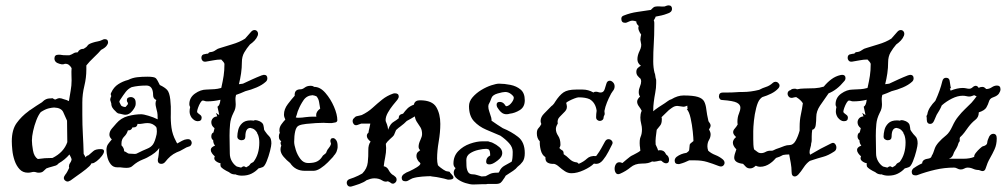

<svg xmlns="http://www.w3.org/2000/svg" viewBox="-20 -639 3751 716"><path d="M243 34Q240 35 237.5 36.5Q235 38 232 38Q227 38 222.5 34Q218 30 218 24Q218 20 223 13Q228 7 231.5 0Q235 -7 238 -13Q238 -15 237.5 -15.5Q237 -16 237 -17Q237 -25 241 -30.5Q245 -36 247 -43Q247 -47 244.5 -52Q242 -57 239 -63Q222 -43 199 -30Q195 -25 189 -22L172 -17Q168 -16 163 -14.5Q158 -13 153 -11Q146 -4 140.5 0.5Q135 5 124 5Q119 5 115 3.5Q111 2 106 2Q102 2 96.5 3.5Q91 5 84 5Q65 5 53 -8Q41 -21 34.5 -40Q28 -59 26 -79Q24 -99 24 -112Q24 -155 42 -180Q60 -205 86 -224Q88 -226 89.5 -227Q91 -228 93 -229Q104 -237 115 -244Q126 -251 137 -258L139 -260Q151 -272 166 -272H172Q172 -272 172.5 -272.5Q173 -273 174 -273Q176 -273 180.5 -270Q185 -267 187 -268Q197 -273 201 -273Q205 -273 209 -272Q213 -271 218 -269Q223 -268 228 -266Q233 -264 237 -262Q240 -282 243.5 -301Q247 -320 247 -339Q247 -347 246.5 -359.5Q246 -372 247 -385Q243 -392 237.5 -396.5Q232 -401 225 -401H222Q220 -400 217.5 -399.5Q215 -399 211 -399Q211 -399 208.5 -399.5Q206 -400 202 -401Q183 -406 183 -421Q183 -435 198 -435Q206 -435 210.5 -434Q215 -433 225 -433H239Q248 -436 254 -440Q260 -444 270 -444Q276 -457 292 -457Q303 -463 306.5 -469Q310 -475 326 -480Q335 -483 344 -484.5Q353 -486 361 -490Q366 -493 371 -493Q383 -493 383 -481Q383 -475 377 -467.5Q371 -460 357 -453Q348 -442 330.5 -425.5Q313 -409 302 -395V-380Q302 -349 294.5 -318.5Q287 -288 287 -257V-212Q287 -173 289 -138Q291 -103 292 -65Q294 -62 296 -58.5Q298 -55 299 -52Q302 -58 310 -60Q320 -68 328 -75.5Q336 -83 356 -83Q368 -83 368 -75Q368 -68 359.5 -57Q351 -46 340.5 -38Q330 -30 324 -30H321L320 -28Q317 -21 300.5 -8Q284 5 266.5 17Q249 29 243 34ZM121 -46Q134 -48 147 -49Q160 -50 176 -50Q218 -71 231 -109Q231 -127 230.5 -147Q230 -167 230 -189Q223 -206 215.5 -221.5Q208 -237 182 -238Q175 -238 162 -235Q149 -232 132 -221Q123 -210 115.5 -190.5Q108 -171 103.5 -150.5Q99 -130 99 -115Q99 -101 103 -78Q107 -55 121 -46Z M417 -15Q402 -15 393 -26.5Q384 -38 380.5 -53Q377 -68 377 -80Q377 -93 383 -101.5Q389 -110 397 -119L396 -120Q388 -128 388 -137Q388 -149 397.5 -160Q407 -171 414 -179Q431 -199 457 -206Q483 -213 508 -213Q514 -213 533 -207.5Q552 -202 568 -194Q568 -203 567.5 -211.5Q567 -220 564 -230Q563 -235 561.5 -241Q560 -247 560 -253Q560 -260 563 -266Q551 -271 551 -284Q551 -320 526 -320Q495 -320 471 -314Q458 -308 449 -296.5Q440 -285 427 -265Q425 -261 425 -259Q427 -255 428.5 -251.5Q430 -248 432 -245Q439 -240 448 -240Q448 -240 452.5 -245Q457 -250 457 -251V-255Q453 -260 453 -265Q453 -277 468 -277Q475 -277 480.5 -272Q486 -267 486 -255V-251Q486 -241 474 -226Q462 -211 448 -211Q443 -211 437.5 -212.5Q432 -214 427 -215Q423 -215 419 -217Q415 -219 410 -225Q404 -230 399.5 -237Q395 -244 395 -253Q394 -258 392.5 -261.5Q391 -265 391 -266Q391 -271 392.5 -274.5Q394 -278 395 -281Q391 -288 395 -294Q404 -314 421 -325Q438 -336 458 -341Q474 -349 491.5 -351Q509 -353 530 -353Q556 -353 561.5 -347Q567 -341 576 -322Q595 -313 603.5 -303.5Q612 -294 615 -268Q618 -242 617 -215Q616 -188 619.5 -162.5Q623 -137 636 -113Q637 -110 641 -104Q650 -109 659 -114Q668 -119 678 -120H681Q688 -120 691.5 -115.5Q695 -111 695 -106Q695 -102 692 -97.5Q689 -93 683 -92Q677 -91 664 -83Q651 -75 639 -71Q626 -65 616 -56.5Q606 -48 595 -34Q589 -28 582 -28Q566 -28 569 -47Q570 -49 571.5 -61Q573 -73 574 -87Q568 -78 557.5 -69.5Q547 -61 528 -51Q526 -50 520.5 -47.5Q515 -45 512 -44Q502 -40 493 -34.5Q484 -29 475 -21Q471 -17 465.5 -15Q460 -13 451 -13Q447 -13 441 -13.5Q435 -14 428 -15ZM482 -65Q487 -65 489 -66Q515 -79 529 -84.5Q543 -90 550.5 -100.5Q558 -111 564 -138Q564 -140 564.5 -142.5Q565 -145 565 -149Q565 -162 562 -166Q549 -180 531 -180Q521 -180 511.5 -178Q502 -176 493 -177Q491 -164 479 -164H474Q470 -153 460 -153H457Q453 -139 443 -129.5Q433 -120 433 -104V-97Q443 -87 443 -75Q449 -73 453.5 -69.5Q458 -66 462 -66H463Z M881 16Q869 16 857 11Q854 12 851 11Q842 10 834 3Q823 -2 814 -8Q805 -14 803 -18Q802 -21 802 -24Q802 -27 802 -28L803 -30Q792 -32 784 -39Q776 -46 781 -56Q775 -61 770.5 -67.5Q766 -74 766 -80Q766 -90 782 -96Q775 -104 775 -116Q768 -121 768 -130Q768 -142 776 -145Q777 -148 778 -152.5Q779 -157 780 -161Q768 -170 768 -183Q768 -191 773.5 -197.5Q779 -204 790 -205Q789 -208 788 -211.5Q787 -215 785 -218Q786 -218 792.5 -213Q799 -208 797 -213L791 -241Q800 -246 802 -267Q778 -261 752 -261Q747 -261 743.5 -262.5Q740 -264 736 -264Q732 -264 727 -255.5Q722 -247 718.5 -237Q715 -227 715 -223Q715 -219 719.5 -216Q724 -213 726 -211Q732 -207 732 -200Q732 -187 717 -187Q705 -187 694 -201Q687 -212 687 -223Q687 -227 687.5 -231Q688 -235 689 -239V-240Q686 -245 686 -250Q686 -275 707 -290Q728 -305 750 -305Q770 -306 780 -306.5Q790 -307 805 -311L806 -315Q811 -337 814 -356.5Q817 -376 817 -401Q816 -405 812 -409.5Q808 -414 805 -417Q790 -417 775.5 -414Q761 -411 747 -409H744Q738 -409 734.5 -413.5Q731 -418 731 -423Q731 -436 743 -437Q751 -439 756 -439Q759 -445 767 -445Q776 -446 784 -452Q792 -458 801 -460Q816 -465 845 -473.5Q874 -482 894 -495L916 -520Q922 -527 929 -527Q936 -527 940 -521Q944 -515 941 -506Q937 -496 929.5 -488Q922 -480 912 -473Q900 -459 891 -443.5Q882 -428 882 -407Q882 -386 879 -365.5Q876 -345 871 -325Q875 -326 878.5 -326Q882 -326 886 -327Q903 -335 920.5 -343Q938 -351 956 -358Q962 -360 964 -360Q977 -360 977 -347Q977 -339 971 -334Q958 -322 937 -313Q916 -304 895 -299Q886 -295 877.5 -291.5Q869 -288 860 -285V-284Q859 -280 858.5 -276.5Q858 -273 858 -270Q858 -265 858.5 -260Q859 -255 859 -250Q859 -243 857.5 -235.5Q856 -228 850 -217Q840 -197 838 -176.5Q836 -156 836 -133Q836 -116 836.5 -99Q837 -82 837 -67Q837 -51 844.5 -38Q852 -25 863 -18L879 -14Q886 -19 890 -19L898 -15Q910 -21 912 -25.5Q914 -30 925 -35Q947 -63 947 -108Q947 -124 942 -137Q939 -140 939 -144Q931 -157 921 -160Q919 -161 917 -161Q916 -161 915.5 -161.5Q915 -162 914 -162Q895 -162 895 -130Q895 -116 880 -116Q875 -116 870 -119.5Q865 -123 865 -130Q865 -141 868.5 -155Q872 -169 883 -179.5Q894 -190 914 -190Q922 -190 925 -189Q929 -191 933 -191Q938 -191 948 -187Q960 -181 962 -173Q964 -165 965 -155Q967 -151 968 -150Q976 -138 984 -130.5Q992 -123 992 -104Q992 -96 987 -76Q982 -56 974.5 -37.5Q967 -19 960 -16Q956 -14 951.5 -13Q947 -12 944 -11Q933 1 918 8.5Q903 16 883 16Z M1117 -2Q1081 -2 1062 -31Q1049 -41 1037.5 -54.5Q1026 -68 1026 -82Q1026 -89 1029 -96Q1024 -107 1028 -111L1029 -112Q1026 -114 1023 -118Q1020 -122 1020 -129Q1020 -139 1024 -144L1023 -145Q1022 -148 1022 -154Q1022 -165 1029.5 -175.5Q1037 -186 1044 -193Q1039 -203 1039 -212Q1039 -232 1053.5 -251Q1068 -270 1079 -282Q1077 -306 1101 -306Q1108 -306 1116.5 -312.5Q1125 -319 1138 -319Q1143 -319 1146 -318Q1149 -317 1152 -315Q1174 -315 1193.5 -292.5Q1213 -270 1225.5 -241Q1238 -212 1238 -190Q1237 -184 1231 -182.5Q1225 -181 1217 -180H1209Q1202 -180 1195.5 -180.5Q1189 -181 1186 -181Q1176 -181 1158 -180Q1140 -179 1122 -177Q1104 -175 1095 -171Q1085 -167 1081 -150Q1077 -133 1077 -110Q1077 -99 1083 -80Q1089 -61 1100.5 -46Q1112 -31 1129 -31Q1151 -31 1162.5 -37Q1174 -43 1181 -54Q1183 -59 1190 -63.5Q1197 -68 1198 -74Q1200 -80 1206 -87Q1212 -94 1214 -101Q1215 -103 1213.5 -106.5Q1212 -110 1212 -114Q1212 -117 1214 -120.5Q1216 -124 1222 -124Q1228 -124 1233.5 -116.5Q1239 -109 1239 -95Q1239 -92 1239 -89Q1239 -86 1238 -83Q1235 -71 1232 -68Q1231 -65 1228 -62Q1225 -59 1222 -54Q1215 -46 1202.5 -33.5Q1190 -21 1175.5 -11.5Q1161 -2 1149 -2ZM1083 -201Q1086 -200 1089 -200Q1092 -200 1095 -200Q1101 -200 1106.5 -200.5Q1112 -201 1118 -202Q1126 -203 1133.5 -203.5Q1141 -204 1146 -204H1160Q1159 -206 1159 -210Q1159 -223 1174 -234Q1172 -245 1170 -258Q1168 -271 1160 -280L1151 -283Q1148 -283 1146 -284Q1124 -283 1112 -265.5Q1100 -248 1093 -230Q1090 -224 1088.5 -217.5Q1087 -211 1083 -201Z M1287 57Q1280 57 1276.5 52.5Q1273 48 1273 43Q1273 33 1283 29L1300 23Q1308 20 1316 16Q1324 12 1331 8Q1349 -10 1351.5 -33.5Q1354 -57 1353.5 -78Q1353 -99 1362 -111Q1348 -122 1348 -132Q1348 -140 1354 -144Q1355 -152 1357.5 -161.5Q1360 -171 1361 -178H1327Q1323 -177 1320 -175.5Q1317 -174 1313 -173Q1312 -173 1311 -172.5Q1310 -172 1308 -172Q1302 -172 1298.5 -177Q1295 -182 1295 -187Q1295 -195 1301 -199Q1305 -205 1312 -206Q1317 -207 1321 -208Q1325 -209 1329 -210Q1352 -221 1369.5 -237Q1387 -253 1405 -267.5Q1423 -282 1446 -290Q1449 -291 1453 -291Q1467 -291 1467 -279Q1467 -274 1462 -267Q1456 -260 1445.5 -247Q1435 -234 1426.5 -219Q1418 -204 1418 -191Q1418 -189 1418.5 -187Q1419 -185 1420 -183Q1427 -167 1427 -155Q1433 -170 1438 -176Q1443 -182 1450 -186Q1457 -190 1467 -198V-200Q1467 -211 1479 -214L1483 -215Q1491 -226 1499.5 -234.5Q1508 -243 1524 -249V-251Q1528 -265 1546 -265Q1592 -265 1607 -239.5Q1622 -214 1622 -177Q1622 -146 1616 -111Q1610 -76 1610 -48Q1610 -34 1613 -23Q1614 -21 1623.5 -13.5Q1633 -6 1643 -1L1648 0L1654 1L1657 2Q1657 4 1664 11Q1671 18 1671 23Q1671 31 1653 31Q1649 31 1645 29.5Q1641 28 1636 27Q1626 25 1617 23Q1608 21 1598 20L1590 19Q1589 19 1588 18.5Q1587 18 1587 18Q1575 18 1554.5 19.5Q1534 21 1518 26Q1513 28 1509 30.5Q1505 33 1501 35Q1498 37 1492 37Q1478 37 1478 24Q1478 17 1485 11Q1494 4 1508 -1Q1521 -7 1534 -15Q1547 -23 1548 -29Q1547 -31 1545.5 -33Q1544 -35 1542 -36Q1533 -47 1533 -57Q1533 -67 1538.5 -72Q1544 -77 1547 -79Q1541 -84 1541 -92Q1541 -103 1547.5 -116.5Q1554 -130 1554 -139Q1554 -154 1548 -164Q1542 -174 1535.5 -183Q1529 -192 1527 -205Q1520 -201 1512.5 -196.5Q1505 -192 1497 -188Q1492 -183 1486.5 -178Q1481 -173 1474 -168Q1470 -165 1466 -162Q1462 -159 1457 -154Q1452 -141 1449.5 -136Q1447 -131 1434 -120Q1423 -110 1419 -103V-100Q1419 -97 1419.5 -93.5Q1420 -90 1420 -87Q1420 -70 1416.5 -53Q1413 -36 1411 -19Q1423 -17 1429 -5.5Q1435 6 1443 12Q1449 15 1454 20Q1459 24 1459 31Q1459 37 1454.5 41.5Q1450 46 1445 46Q1440 46 1436 42Q1430 38 1426 37Q1416 41 1404.5 33.5Q1393 26 1376 26Q1369 26 1361.5 28Q1354 30 1347 33Q1342 37 1335 40.5Q1328 44 1320 47L1311 50Q1307 51 1302 53Q1297 55 1292 56Q1291 56 1290 56.5Q1289 57 1287 57Z M1745 49Q1733 49 1715.5 43.5Q1698 38 1685 28Q1672 18 1672 5Q1672 -4 1679 -12Q1671 -18 1671 -29Q1671 -57 1689 -75.5Q1707 -94 1732.5 -103Q1758 -112 1779 -112H1793Q1796 -112 1799 -112Q1802 -112 1806 -110Q1815 -108 1818 -106Q1831 -100 1842 -90.5Q1853 -81 1853 -68Q1853 -54 1837 -41.5Q1821 -29 1812 -27Q1809 -26 1804 -26Q1793 -26 1793 -36Q1793 -51 1806 -58L1808 -59Q1808 -78 1802 -82Q1796 -84 1793 -84Q1782 -84 1764 -80Q1746 -76 1732.5 -67Q1719 -58 1719 -42Q1719 -34 1719.5 -21Q1720 -8 1725 1.5Q1730 11 1742 11Q1751 11 1759.5 14Q1768 17 1776 19L1791 18Q1797 15 1806.5 10Q1816 5 1833 5H1839Q1840 3 1842 1Q1848 -14 1862 -21.5Q1876 -29 1888 -36Q1892 -45 1892 -73Q1892 -90 1878.5 -105Q1865 -120 1846 -133Q1820 -144 1793 -155.5Q1766 -167 1747.5 -187Q1729 -207 1729 -243Q1729 -261 1742.5 -276.5Q1756 -292 1775 -303.5Q1794 -315 1812.5 -321Q1831 -327 1841 -327Q1861 -327 1883.5 -322.5Q1906 -318 1921.5 -305Q1937 -292 1937 -265Q1937 -240 1918.5 -228.5Q1900 -217 1881 -215Q1878 -214 1875 -213.5Q1872 -213 1869 -213Q1859 -213 1851.5 -218.5Q1844 -224 1839 -232L1837 -235Q1832 -241 1832 -249Q1832 -259 1844 -259Q1849 -259 1854 -256.5Q1859 -254 1863 -248L1865 -245Q1865 -245 1865 -244.5Q1865 -244 1866 -244L1867 -243Q1871 -243 1873 -244Q1881 -247 1888.5 -257Q1896 -267 1896 -275Q1896 -280 1886 -288Q1876 -296 1864 -296Q1855 -296 1836 -290.5Q1817 -285 1813 -274Q1810 -266 1807.5 -260Q1805 -254 1802 -249Q1802 -248 1801.5 -246Q1801 -244 1801 -242Q1801 -233 1804.5 -223.5Q1808 -214 1812 -200Q1813 -196 1813 -193.5Q1813 -191 1813 -189Q1823 -182 1834 -174.5Q1845 -167 1855 -161Q1887 -148 1912 -128.5Q1937 -109 1937 -68Q1937 -47 1929 -36Q1921 -25 1910 -17Q1904 -9 1893.5 -2Q1883 5 1866 16Q1863 21 1861 24.5Q1859 28 1857 30Q1853 37 1847.5 42Q1842 47 1828 47H1798Q1795 48 1792 48Q1789 48 1786 48H1776Q1769 48 1761 48.5Q1753 49 1745 49Z M2111 7Q2098 7 2086.5 -0.5Q2075 -8 2065 -17Q2055 -26 2046 -28Q2033 -27 2023 -32Q2013 -37 2014 -53Q2001 -61 1996.5 -79.5Q1992 -98 1993 -112Q1982 -123 1982 -142Q1982 -155 1988 -161Q1994 -167 1999 -177L1998 -178Q1996 -184 1996 -188Q1996 -203 2010 -216.5Q2024 -230 2036 -243Q2039 -246 2041 -247Q2047 -253 2050 -259Q2066 -284 2081.5 -294.5Q2097 -305 2128 -305H2153Q2174 -305 2193 -294Q2196 -297 2202 -297Q2207 -297 2211 -295.5Q2215 -294 2220 -294Q2231 -294 2235 -306.5Q2239 -319 2241 -326Q2244 -338 2254 -338Q2260 -338 2266 -332Q2272 -326 2272 -317Q2272 -307 2265 -299L2259 -290L2257 -286Q2250 -273 2243.5 -257Q2237 -241 2234 -225L2235 -215Q2235 -212 2234 -210Q2233 -208 2232 -206L2231 -202Q2231 -195 2226.5 -191.5Q2222 -188 2217 -188Q2212 -188 2207.5 -191.5Q2203 -195 2203 -202Q2203 -208 2203.5 -214Q2204 -220 2205 -226Q2201 -256 2179 -269Q2164 -276 2138 -276Q2133 -276 2122.5 -272Q2112 -268 2102.5 -263Q2093 -258 2092 -256Q2092 -256 2091.5 -255.5Q2091 -255 2092 -253L2093 -249Q2097 -234 2087 -223.5Q2077 -213 2067 -203Q2057 -193 2060 -178Q2053 -167 2053 -158Q2053 -145 2061.5 -132.5Q2070 -120 2070 -100Q2070 -96 2069 -93.5Q2068 -91 2067 -89L2066 -87Q2071 -81 2076.5 -78.5Q2082 -76 2082 -65V-64Q2093 -57 2103.5 -46.5Q2114 -36 2127 -34Q2134 -34 2138 -28Q2157 -36 2169 -47.5Q2181 -59 2203 -57L2206 -61Q2215 -73 2222 -85.5Q2229 -98 2236 -111Q2241 -120 2249 -120Q2257 -120 2262 -113.5Q2267 -107 2262 -99Q2258 -91 2249 -73.5Q2240 -56 2228.5 -42Q2217 -28 2204 -28Q2198 -28 2195 -29Q2182 -16 2157 -4.5Q2132 7 2111 7Z M2292 9Q2282 13 2277 6.5Q2272 0 2272 -10Q2272 -19 2276.5 -26.5Q2281 -34 2290 -34Q2295 -34 2301 -31Q2303 -32 2317 -44.5Q2331 -57 2341 -61Q2348 -65 2355 -68.5Q2362 -72 2368 -77Q2367 -82 2367 -86.5Q2367 -91 2366 -94Q2364 -118 2369 -129Q2374 -140 2374 -157Q2374 -166 2371 -178Q2368 -189 2368 -201Q2368 -207 2369 -213Q2370 -219 2373 -226Q2369 -234 2362.5 -242.5Q2356 -251 2356 -260Q2356 -269 2367 -279Q2362 -285 2362 -295Q2362 -306 2366.5 -316.5Q2371 -327 2371 -336Q2371 -339 2369 -345Q2363 -350 2358 -356Q2353 -362 2353 -371Q2353 -380 2358 -385Q2363 -390 2370 -394Q2357 -403 2357 -418Q2357 -433 2365.5 -450Q2374 -467 2370 -480Q2368 -488 2368 -491Q2368 -496 2369 -500.5Q2370 -505 2371 -510Q2365 -518 2362 -526.5Q2359 -535 2362 -542Q2352 -551 2353 -559Q2344 -562 2339 -562H2338Q2333 -562 2327.5 -559.5Q2322 -557 2317 -555Q2315 -554 2311 -554Q2297 -554 2297 -569Q2297 -578 2306 -581Q2331 -591 2356.5 -594.5Q2382 -598 2407 -602Q2416 -612 2422 -614Q2431 -616 2441 -615Q2451 -614 2459 -615L2464 -617Q2470 -619 2473 -619Q2486 -619 2486 -606Q2486 -593 2468 -588Q2458 -584 2447 -581.5Q2436 -579 2425 -577Q2424 -573 2422 -570Q2420 -567 2418 -563Q2420 -559 2420 -554Q2420 -549 2420 -544Q2420 -506 2418 -476Q2416 -446 2416 -410Q2416 -387 2421 -367Q2423 -363 2423 -361Q2424 -358 2424 -354.5Q2424 -351 2425 -348Q2427 -344 2427 -339Q2427 -334 2427 -329Q2427 -311 2423.5 -293Q2420 -275 2418 -258Q2417 -251 2416.5 -243Q2416 -235 2416 -227V-224Q2421 -229 2436.5 -239.5Q2452 -250 2459 -254Q2465 -258 2471 -262.5Q2477 -267 2484 -269Q2507 -283 2529 -283Q2565 -283 2582.5 -277.5Q2600 -272 2606 -260.5Q2612 -249 2614 -231Q2616 -213 2622 -187Q2630 -177 2630 -171Q2630 -165 2624 -156Q2630 -146 2630 -138Q2630 -127 2624 -117Q2618 -107 2618 -93Q2618 -86 2621 -77Q2632 -67 2647.5 -61Q2663 -55 2675 -45Q2682 -39 2682 -32Q2682 -25 2676 -20.5Q2670 -16 2660 -20Q2637 -29 2617 -35Q2597 -41 2573 -41H2550Q2542 -37 2533 -33.5Q2524 -30 2516 -28Q2514 -27 2510 -27Q2496 -27 2496 -40Q2496 -48 2503 -54Q2519 -66 2540 -69Q2543 -71 2546 -73.5Q2549 -76 2550 -79Q2552 -95 2552 -99Q2552 -103 2566 -113Q2566 -123 2563.5 -148Q2561 -173 2555.5 -198Q2550 -223 2541 -232H2544L2543 -245Q2540 -244 2536.5 -242.5Q2533 -241 2528 -241Q2527 -241 2517.5 -242.5Q2508 -244 2506 -244Q2497 -244 2489 -239Q2485 -237 2483 -235Q2474 -229 2465.5 -220Q2457 -211 2447 -202Q2448 -200 2448 -197.5Q2448 -195 2448 -193Q2448 -178 2441.5 -170.5Q2435 -163 2429 -155Q2427 -141 2425.5 -127Q2424 -113 2425 -100Q2427 -95 2430 -89Q2433 -83 2434 -78Q2436 -78 2437.5 -78.5Q2439 -79 2441 -79Q2457 -79 2463 -65L2464 -63Q2475 -56 2475 -43Q2475 -30 2464 -30Q2456 -30 2447 -39Q2446 -39 2445.5 -39.5Q2445 -40 2445 -40Q2439 -40 2429.5 -37.5Q2420 -35 2412 -37Q2405 -33 2396.5 -31Q2388 -29 2373 -29Q2348 -29 2331.5 -15Q2315 -1 2292 9Z M2957 12Q2950 19 2944 19Q2932 19 2932 2Q2932 -14 2929 -30.5Q2926 -47 2923 -63Q2916 -63 2910.5 -62.5Q2905 -62 2900 -61Q2888 -54 2874 -50Q2870 -46 2865.5 -41Q2861 -36 2851 -29Q2844 -24 2834.5 -20.5Q2825 -17 2814 -17Q2810 -17 2806.5 -18Q2803 -19 2801 -20L2799 -21L2797 -20Q2793 -16 2788 -13.5Q2783 -11 2777 -11Q2768 -11 2762 -16.5Q2756 -22 2751 -28Q2718 -32 2718 -51Q2718 -61 2726 -82Q2713 -95 2713 -107Q2713 -118 2725 -128Q2714 -138 2714 -146Q2714 -153 2720 -159.5Q2726 -166 2731 -175Q2730 -179 2730 -185Q2730 -202 2735.5 -215Q2741 -228 2741 -238Q2741 -249 2728 -256Q2715 -263 2674 -266Q2667 -266 2664 -270.5Q2661 -275 2661 -279Q2661 -294 2676 -294H2694Q2711 -294 2723 -295Q2735 -296 2751 -296Q2779 -296 2811 -304Q2824 -311 2837 -315Q2850 -319 2862 -330Q2866 -334 2872 -334Q2878 -334 2882.5 -329.5Q2887 -325 2887 -320Q2887 -314 2882 -309Q2872 -298 2856 -290Q2840 -282 2823 -277Q2818 -274 2814 -269Q2806 -260 2800 -236.5Q2794 -213 2791.5 -188.5Q2789 -164 2789 -150V-120Q2789 -110 2789.5 -100Q2790 -90 2792 -82L2804 -73Q2810 -68 2818 -68Q2827 -68 2835 -72.5Q2843 -77 2853 -77Q2855 -77 2858 -77Q2861 -77 2863 -78Q2872 -83 2888 -88Q2896 -91 2905 -94.5Q2914 -98 2924 -98Q2938 -98 2947 -114Q2956 -130 2962 -152V-166Q2962 -191 2966.5 -211.5Q2971 -232 2974 -254Q2966 -267 2949 -277Q2945 -276 2942.5 -276Q2940 -276 2938 -275Q2937 -275 2936 -274.5Q2935 -274 2933 -274Q2925 -274 2921 -279Q2917 -284 2917 -289Q2917 -300 2928 -303Q2933 -308 2941 -308Q2943 -308 2946 -308Q2949 -308 2952 -306Q2966 -309 2980 -309Q3001 -309 3018.5 -310Q3036 -311 3052 -316Q3065 -332 3080.5 -343.5Q3096 -355 3114 -359Q3116 -359 3117.5 -359.5Q3119 -360 3120 -360Q3133 -360 3133 -348Q3133 -341 3128 -336Q3101 -303 3070 -291Q3052 -266 3038 -245Q3024 -224 3024 -203Q3024 -188 3022 -172.5Q3020 -157 3009 -155Q3008 -149 3007.5 -142.5Q3007 -136 3007 -130Q3007 -123 3007 -116.5Q3007 -110 3005 -104Q3005 -97 3002 -88Q2999 -79 2999 -71Q2999 -68 3001 -62Q3021 -74 3040.5 -84.5Q3060 -95 3079 -104Q3088 -109 3093.5 -103Q3099 -97 3099 -89Q3099 -79 3091 -74Q3068 -59 3050.5 -54.5Q3033 -50 3000 -39Q2987 -30 2977 -14.5Q2967 1 2957 12Z M3291 16Q3279 16 3267 11Q3264 12 3261 11Q3252 10 3244 3Q3233 -2 3224 -8Q3215 -14 3213 -18Q3212 -21 3212 -24Q3212 -27 3212 -28L3213 -30Q3202 -32 3194 -39Q3186 -46 3191 -56Q3185 -61 3180.5 -67.5Q3176 -74 3176 -80Q3176 -90 3192 -96Q3185 -104 3185 -116Q3178 -121 3178 -130Q3178 -142 3186 -145Q3187 -148 3188 -152.5Q3189 -157 3190 -161Q3178 -170 3178 -183Q3178 -191 3183.5 -197.5Q3189 -204 3200 -205Q3199 -208 3198 -211.5Q3197 -215 3195 -218Q3196 -218 3202.5 -213Q3209 -208 3207 -213L3201 -241Q3210 -246 3212 -267Q3188 -261 3162 -261Q3157 -261 3153.5 -262.5Q3150 -264 3146 -264Q3142 -264 3137 -255.5Q3132 -247 3128.5 -237Q3125 -227 3125 -223Q3125 -219 3129.5 -216Q3134 -213 3136 -211Q3142 -207 3142 -200Q3142 -187 3127 -187Q3115 -187 3104 -201Q3097 -212 3097 -223Q3097 -227 3097.5 -231Q3098 -235 3099 -239V-240Q3096 -245 3096 -250Q3096 -275 3117 -290Q3138 -305 3160 -305Q3180 -306 3190 -306.5Q3200 -307 3215 -311L3216 -315Q3221 -337 3224 -356.5Q3227 -376 3227 -401Q3226 -405 3222 -409.5Q3218 -414 3215 -417Q3200 -417 3185.5 -414Q3171 -411 3157 -409H3154Q3148 -409 3144.5 -413.5Q3141 -418 3141 -423Q3141 -436 3153 -437Q3161 -439 3166 -439Q3169 -445 3177 -445Q3186 -446 3194 -452Q3202 -458 3211 -460Q3226 -465 3255 -473.5Q3284 -482 3304 -495L3326 -520Q3332 -527 3339 -527Q3346 -527 3350 -521Q3354 -515 3351 -506Q3347 -496 3339.5 -488Q3332 -480 3322 -473Q3310 -459 3301 -443.5Q3292 -428 3292 -407Q3292 -386 3289 -365.5Q3286 -345 3281 -325Q3285 -326 3288.5 -326Q3292 -326 3296 -327Q3313 -335 3330.5 -343Q3348 -351 3366 -358Q3372 -360 3374 -360Q3387 -360 3387 -347Q3387 -339 3381 -334Q3368 -322 3347 -313Q3326 -304 3305 -299Q3296 -295 3287.5 -291.5Q3279 -288 3270 -285V-284Q3269 -280 3268.5 -276.5Q3268 -273 3268 -270Q3268 -265 3268.5 -260Q3269 -255 3269 -250Q3269 -243 3267.5 -235.5Q3266 -228 3260 -217Q3250 -197 3248 -176.5Q3246 -156 3246 -133Q3246 -116 3246.5 -99Q3247 -82 3247 -67Q3247 -51 3254.5 -38Q3262 -25 3273 -18L3289 -14Q3296 -19 3300 -19L3308 -15Q3320 -21 3322 -25.5Q3324 -30 3335 -35Q3357 -63 3357 -108Q3357 -124 3352 -137Q3349 -140 3349 -144Q3341 -157 3331 -160Q3329 -161 3327 -161Q3326 -161 3325.5 -161.5Q3325 -162 3324 -162Q3305 -162 3305 -130Q3305 -116 3290 -116Q3285 -116 3280 -119.5Q3275 -123 3275 -130Q3275 -141 3278.5 -155Q3282 -169 3293 -179.5Q3304 -190 3324 -190Q3332 -190 3335 -189Q3339 -191 3343 -191Q3348 -191 3358 -187Q3370 -181 3372 -173Q3374 -165 3375 -155Q3377 -151 3378 -150Q3386 -138 3394 -130.5Q3402 -123 3402 -104Q3402 -96 3397 -76Q3392 -56 3384.5 -37.5Q3377 -19 3370 -16Q3366 -14 3361.5 -13Q3357 -12 3354 -11Q3343 1 3328 8.5Q3313 16 3293 16Z M3401 14Q3399 15 3394 15Q3380 15 3380 2Q3380 -5 3386 -11Q3390 -14 3399 -19.5Q3408 -25 3419 -30Q3419 -45 3444 -48Q3452 -50 3453.5 -55Q3455 -60 3458 -64Q3459 -65 3466 -85.5Q3473 -106 3509 -135Q3521 -145 3531.5 -168Q3542 -191 3554 -205Q3565 -219 3577.5 -231Q3590 -243 3603 -256Q3608 -262 3613 -268Q3618 -274 3622 -280Q3616 -282 3613 -284Q3609 -283 3604.5 -281Q3600 -279 3594 -279Q3590 -279 3583.5 -280.5Q3577 -282 3570 -282Q3551 -282 3530 -271.5Q3509 -261 3492 -246Q3488 -236 3483 -227.5Q3478 -219 3473 -211L3463 -188Q3458 -177 3449 -177Q3436 -177 3436 -194V-200Q3436 -201 3435.5 -202Q3435 -203 3435 -204Q3435 -208 3438 -212Q3440 -226 3448.5 -239Q3457 -252 3468 -263Q3486 -302 3494 -336Q3497 -349 3508 -349Q3521 -349 3522 -334Q3523 -329 3524 -321Q3525 -313 3527 -309Q3525 -309 3524 -310H3522L3525 -301Q3550 -311 3570 -311Q3577 -311 3583.5 -309.5Q3590 -308 3594 -308Q3601 -308 3607 -313.5Q3613 -319 3619 -319Q3625 -319 3630 -311Q3635 -315 3643 -315Q3648 -315 3651.5 -312.5Q3655 -310 3658 -307Q3669 -307 3678.5 -313.5Q3688 -320 3698 -320Q3711 -320 3711 -306Q3711 -299 3705.5 -290.5Q3700 -282 3686 -277L3681 -275Q3671 -271 3668 -260.5Q3665 -250 3658.5 -238.5Q3652 -227 3630 -220V-219Q3630 -202 3617 -192Q3604 -182 3591 -165Q3584 -155 3576.5 -145Q3569 -135 3560 -127Q3558 -122 3559 -117Q3560 -112 3555 -107Q3554 -104 3553 -101Q3552 -98 3551 -95Q3547 -86 3542 -78.5Q3537 -71 3534 -61Q3529 -50 3518 -47H3529Q3547 -47 3572 -47Q3597 -47 3613 -54Q3612 -60 3619 -69Q3626 -78 3634.5 -85.5Q3643 -93 3644 -93Q3661 -97 3661.5 -106.5Q3662 -116 3669 -130Q3675 -140 3684 -140Q3697 -140 3697 -123Q3697 -100 3689 -82.5Q3681 -65 3671.5 -48.5Q3662 -32 3656 -12Q3653 -1 3644 -1Q3641 -1 3637.5 -2.5Q3634 -4 3630 -5Q3619 -5 3609 -9.5Q3599 -14 3588 -14Q3582 -14 3576 -10.5Q3570 -7 3563 -7Q3556 -7 3550 -10.5Q3544 -14 3538 -14Q3502 -14 3467.5 -6Q3433 2 3401 14Z"/></svg>

Font: RU Serius
Style: Regular
Weight: 400
Designer: Robert E. Leuschke
Foundry: Robert E. Leuschke
Version: Version 1.011; ttfautohint (v1.8.3)